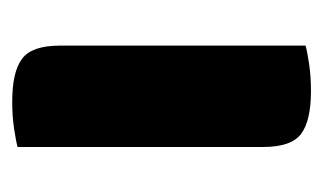

<svg xmlns="http://www.w3.org/2000/svg" viewBox="-130 -404 541 322"><g transform="rotate(90 141.0 -242.5)"><path d="M150 8Q100 8 78 -8.5Q56 -25 56 -72V-484Q67 -487 87.5 -490Q108 -493 132 -493Q182 -493 204 -476.5Q226 -460 226 -413V-1Q215 2 194.5 5Q174 8 150 8Z"/></g></svg>

Font: Baloo Chettan 2 ExtraBold
Style: Regular
Weight: 800
Designer: Maithili Shingre, Unnati Kotecha and Ek Type
Foundry: Ek Type
Version: Version 1.640;hotconv 1.0.111;makeotfexe 2.5.65597; ttfautoh